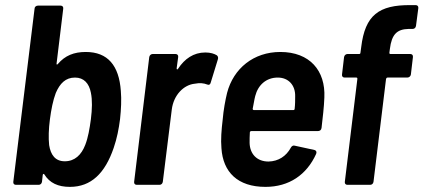

<svg xmlns="http://www.w3.org/2000/svg" viewBox="-20 -722 1654 750"><path d="M452 -367C445 -466 401 -519 315 -519C269 -519 234 -505 206 -472C203 -468 200 -470 201 -474L227 -688C228 -695 224 -700 217 -700H128C121 -700 115 -695 115 -688L32 -12C31 -5 35 0 42 0H131C138 0 143 -5 144 -12L147 -39C148 -43 151 -44 153 -41C174 -7 207 8 253 8C336 8 390 -45 424 -144C437 -182 444 -218 449 -257C453 -295 455 -333 452 -367ZM313 -156C298 -117 272 -92 233 -92C196 -92 178 -117 172 -155C169 -183 170 -218 175 -256C180 -294 187 -330 198 -359C214 -396 236 -419 273 -419C308 -419 328 -396 335 -360C341 -331 340 -296 335 -256C330 -219 324 -184 313 -156Z M782 -517C736 -517 701 -492 676 -454C673 -449 670 -450 670 -455L676 -499C677 -506 673 -511 666 -511H576C570 -511 564 -506 563 -499L504 -12C503 -5 507 0 514 0H603C610 0 615 -5 616 -12L651 -294C658 -351 698 -391 741 -395C760 -399 777 -397 789 -392C796 -389 801 -391 803 -399L831 -490C833 -496 832 -502 827 -506C817 -512 803 -517 782 -517Z M1029 -91C983 -91 956 -121 955 -164C955 -176 955 -190 956 -205C956 -208 959 -210 962 -210H1222C1229 -210 1235 -214 1236 -222C1240 -257 1246 -306 1247 -341C1252 -446 1190 -519 1075 -519C971 -519 892 -455 867 -359C860 -330 853 -292 850 -256C845 -214 842 -177 845 -143C851 -50 908 8 1017 8C1109 8 1178 -39 1215 -121C1218 -129 1215 -134 1209 -136L1131 -153C1125 -155 1119 -151 1116 -145C1098 -112 1068 -92 1029 -91ZM1065 -419C1107 -419 1134 -389 1133 -346C1133 -331 1133 -314 1131 -297C1131 -294 1129 -292 1126 -292H972C969 -292 967 -294 967 -297C971 -315 973 -332 977 -347C988 -390 1020 -419 1065 -419Z M1583 -511H1505C1502 -511 1501 -513 1501 -516L1503 -531C1510 -587 1530 -608 1576 -609H1592C1599 -609 1604 -614 1605 -621L1614 -690C1615 -697 1611 -702 1604 -702H1584C1460 -703 1406 -663 1391 -538L1388 -516C1388 -513 1386 -511 1383 -511H1337C1331 -511 1325 -506 1324 -499L1316 -431C1315 -424 1319 -419 1326 -419H1372C1375 -419 1376 -417 1376 -414L1327 -12C1326 -5 1330 0 1337 0H1426C1433 0 1438 -5 1439 -12L1488 -414C1489 -417 1491 -419 1494 -419H1571C1578 -419 1584 -424 1585 -431L1593 -499C1594 -506 1590 -511 1583 -511Z"/></svg>

Font: Barlow Semi Condensed SemiBold
Style: Italic
Weight: 600
Width: 4
Italic angle: -7°
Designer: Jeremy Tribby
Foundry: Tribby Type
Version: Version 1.422;hotconv 1.0.109;makeotfexe 2.5.65596